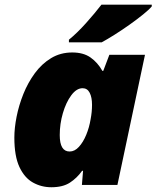

<svg xmlns="http://www.w3.org/2000/svg" viewBox="-20 -786 665 816"><path d="M198.2 9.8Q155.8 9.8 119.9 -10.3Q84 -30.3 62.5 -76.4Q41 -122.6 41 -201.2Q41 -241.7 50.5 -290Q60.1 -338.4 79.3 -386.5Q98.6 -434.6 127.9 -474.6Q157.2 -514.6 197 -538.8Q236.8 -563 287.1 -563Q334.5 -563 364.7 -541.7Q395 -520.5 415 -484.9H418.9L444.8 -553.2H596.2L479 0H328.1L333 -60.1H329.1Q307.1 -29.3 277.1 -9.8Q247.1 9.8 198.2 9.8ZM275.9 -142.1Q297.4 -142.1 315.4 -161.9Q333.5 -181.6 346.4 -212.9Q359.4 -244.1 365.2 -279.8Q371.1 -310.1 371.1 -340.8Q371.1 -372.6 361.1 -391.8Q351.1 -411.1 331.1 -411.1Q305.2 -411.1 283 -381.1Q260.7 -351.1 247.3 -305.4Q233.9 -259.8 233.9 -211.9Q233.9 -142.1 275.9 -142.1ZM272.9 -606V-617.2Q307.6 -645.5 345.5 -687.7Q383.3 -730 411.1 -766.1H625V-758.8Q614.3 -745.6 588.6 -724.9Q563 -704.1 531 -681.4Q499 -658.7 467.3 -638.7Q435.5 -618.7 412.1 -606Z"/></svg>

Font: Open Sans ExtraBold
Style: Italic
Weight: 800
Italic angle: -12°
Designer: Monotype Design Team
Foundry: Monotype Imaging Inc.
Version: Version 3.000; ttfautohint (v1.8.4)